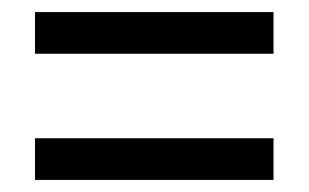

<svg xmlns="http://www.w3.org/2000/svg" viewBox="-20 -511 512 318"><path d="M38 -422H433V-491H38ZM38 -213H433V-282H38Z"/></svg>

Font: Noto Sans Sinhala UI Condensed
Style: Regular
Weight: 400
Width: 3
Designer: Jelle Bosma - Monotype Design Team
Foundry: Monotype Imaging Inc.
Version: Version 2.006